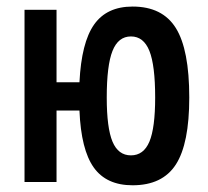

<svg xmlns="http://www.w3.org/2000/svg" viewBox="-20 -547 626 577"><path d="M378.4 9.8Q299.8 9.8 261.7 -43.7Q223.6 -97.2 218.8 -214.8H149.9V0H53.7V-517.6H149.9V-299.8H218.8Q224.6 -418.9 262.7 -473.1Q300.8 -527.3 378.4 -527.3Q468.3 -527.3 508.5 -462.6Q548.8 -397.9 548.8 -253.9Q548.8 -115.2 508.5 -52.7Q468.3 9.8 378.4 9.8ZM373.5 -80.1Q411.6 -80.1 429 -121.3Q446.3 -162.6 446.3 -253.9Q446.3 -350.6 429 -394Q411.6 -437.5 373.5 -437.5Q335.4 -437.5 318.1 -394Q300.8 -350.6 300.8 -253.9Q300.8 -162.6 318.1 -121.3Q335.4 -80.1 373.5 -80.1Z"/></svg>

Font: CaskaydiaMono NF
Style: Regular
Weight: 400
Designer: Aaron Bell
Foundry: Saja Typeworks
Version: Version 2111.001; ttfautohint (v1.8.4);Nerd Fonts 3.1.1